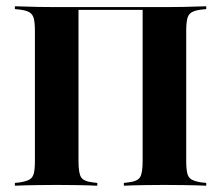

<svg xmlns="http://www.w3.org/2000/svg" viewBox="-20 -591 704 611"><path d="M91.1 -201.6V-492.7Q91.1 -518.5 87.5 -532.3Q83.9 -546 73.4 -552Q62.9 -558.1 42.7 -560.5L27.4 -562.1V-571Q40.3 -571 58.5 -570.2Q76.6 -569.4 100 -569Q123.4 -568.5 149.2 -568.5H159.7H503.2H514.5Q541.1 -568.5 564.1 -569Q587.1 -569.4 605.6 -570.2Q624.2 -571 636.3 -571V-562.1L621 -560.5Q600.8 -558.1 590.3 -552Q579.8 -546 576.2 -532.3Q572.6 -518.5 572.6 -492.7V-201.6H433.9V-562.1L437.1 -559.7H226.6L229.8 -562.1V-201.6ZM491.9 -2.4Q466.9 -2.4 444.4 -2Q421.8 -1.6 404 -1.2Q386.3 -0.8 374.2 0V-8.9L387.9 -10.5Q416.9 -13.7 425.4 -26.6Q433.9 -39.5 433.9 -78.2V-201.6H572.6V-78.2Q572.6 -52.4 576.2 -38.7Q579.8 -25 590.3 -19.4Q600.8 -13.7 621 -10.5L636.3 -8.9V0Q624.2 -0.8 605.6 -1.2Q587.1 -1.6 564.1 -2Q541.1 -2.4 514.5 -2.4H503.2ZM171.8 -2.4H159.7H149.2Q123.4 -2.4 100 -2Q76.6 -1.6 58.5 -1.2Q40.3 -0.8 27.4 0V-8.9L42.7 -10.5Q62.9 -13.7 73.4 -19.4Q83.9 -25 87.5 -38.7Q91.1 -52.4 91.1 -78.2V-201.6H229.8V-78.2Q229.8 -39.5 238.3 -26.6Q246.8 -13.7 275.8 -10.5L289.5 -8.9V0Q277.4 -0.8 259.7 -1.2Q241.9 -1.6 219.8 -2Q197.6 -2.4 171.8 -2.4Z"/></svg>

Font: Playfair 144pt SemiCondensed ExtraBold
Style: Regular
Weight: 800
Width: 4
Designer: Claus Eggers Sørensen
Foundry: Claus Eggers Sørensen
Version: Version 2.203